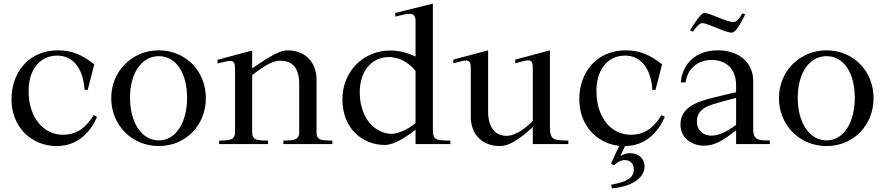

<svg xmlns="http://www.w3.org/2000/svg" viewBox="-20 -790 4854 1053"><path d="M497 -437C434 -487 376 -514 299 -514C135 -514 43 -390 43 -246C43 -94 151 11 291 11C404 11 475 -62 512 -149L494 -159C450 -88 401 -51 324 -51C220 -51 137 -143 137 -291C137 -407 197 -485 295 -485C371 -485 435 -427 444 -297H461Z M851 11C1001 11 1109 -106 1109 -252C1109 -400 998 -514 851 -514C705 -514 590 -400 590 -252C590 -106 701 11 851 11ZM693 -253C693 -387 755 -482 851 -482C948 -482 1006 -387 1006 -253C1006 -123 948 -20 851 -20C754 -20 693 -123 693 -253Z M1621 -328V-65C1621 -16 1579 -21 1534 -19V0H1803V-19C1748 -21 1716 -16 1716 -65V-353C1716 -446 1657 -514 1556 -514C1501 -514 1417 -450 1363 -415V-513L1173 -462V-442C1246 -459 1269 -470 1269 -413V-65C1269 -16 1227 -21 1182 -19V0H1450V-19C1397 -21 1363 -16 1363 -65V-378C1394 -400 1459 -457 1517 -457C1584 -457 1621 -418 1621 -328Z M2259 -79V0H2450V-19C2370 -19 2354 -24 2354 -78V-770L2148 -719V-699C2220 -716 2259 -731 2259 -673V-480C2222 -497 2175 -513 2121 -513C1974 -513 1858 -400 1858 -245C1858 -80 1973 5 2090 5C2142 5 2208 -38 2259 -79ZM1953 -284C1953 -393 2012 -477 2114 -477C2176 -477 2227 -440 2259 -402V-115C2225 -86 2169 -56 2127 -56C2043 -56 1953 -136 1953 -284Z M2466 -443C2536 -461 2562 -473 2562 -418V-148C2562 -54 2624 11 2721 11C2786 11 2854 -50 2902 -93V0H3097V-19C3024 -21 2996 -18 2996 -89V-514L2806 -463V-443C2880 -463 2902 -473 2902 -418V-127C2873 -96 2812 -45 2758 -45C2697 -45 2657 -91 2657 -177V-514L2466 -463Z M3611 -437C3548 -487 3490 -514 3413 -514C3249 -514 3157 -390 3157 -246C3157 -104 3251 -4 3376 10L3331 107L3348 116C3365 99 3387 88 3407 88C3432 88 3456 104 3456 139C3456 183 3422 207 3332 223L3336 243C3452 233 3515 182 3515 123C3515 78 3480 50 3436 50C3418 50 3402 55 3382 66L3408 11C3519 10 3589 -63 3626 -149L3608 -159C3564 -88 3515 -51 3438 -51C3334 -51 3251 -143 3251 -291C3251 -407 3311 -485 3409 -485C3485 -485 3549 -427 3558 -297H3575Z M4017 -325V-284C3973 -275 3934 -264 3886 -253C3789 -229 3712 -195 3712 -107C3712 -27 3782 9 3840 9C3902 9 3949 -22 4017 -76V0H4202V-20C4155 -20 4111 -15 4111 -78V-346C4111 -445 4034 -514 3918 -514C3765 -514 3717 -404 3714 -338H3740C3750 -411 3803 -461 3883 -461C3970 -461 4016 -405 4017 -325ZM3764 -624C3795 -672 3826 -719 3842 -719C3875 -719 3963 -669 4003 -669C4017 -669 4030 -682 4052 -717L4067 -711C4043 -662 4015 -611 3993 -611C3956 -611 3864 -663 3831 -663C3817 -663 3801 -645 3780 -616ZM3802 -125C3802 -170 3829 -199 3887 -217C3921 -228 3962 -239 4017 -253V-105C3960 -64 3919 -46 3881 -46C3841 -46 3802 -70 3802 -125Z M4513 11C4663 11 4771 -106 4771 -252C4771 -400 4660 -514 4513 -514C4367 -514 4252 -400 4252 -252C4252 -106 4363 11 4513 11ZM4355 -253C4355 -387 4417 -482 4513 -482C4610 -482 4668 -387 4668 -253C4668 -123 4610 -20 4513 -20C4416 -20 4355 -123 4355 -253Z"/></svg>

Font: Ortica Linear
Style: Regular
Weight: 400
Designer: Benedetta Bovani
Foundry: Collletttivo
Version: Version 2.000;Glyphs 3.1.2 (3151)